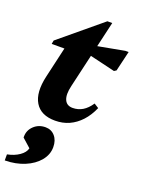

<svg xmlns="http://www.w3.org/2000/svg" viewBox="-176 -707 816 1115"><g transform="rotate(20 231.5 -149.5)"><path d="M197 15.2Q109.2 15.2 73.6 -43.5Q38 -102.2 62.4 -208.4L118.8 -453.8L149.6 -397.2H27.2L31.2 -419.4L286.2 -631.2H316.2L218 -206.4Q204.6 -150.4 217.8 -119.8Q231 -89.2 267.8 -89.2Q301.4 -89.2 329.1 -105.7Q356.8 -122.2 380 -157L408.4 -139Q386.4 -88.8 354.7 -54.6Q323 -20.4 283.6 -2.6Q244.2 15.2 197 15.2ZM420.6 -372.8 207 -423.6 218.4 -463.8 443.2 -505.6H463.2L433.8 -381.2ZM2.4 332V294.6Q45.2 286.4 76 265Q106.8 243.6 113 217L59.8 169.6V163.8Q59.8 124.4 88.8 97.1Q117.8 69.8 160 69.8Q195.8 69.8 218.4 95.7Q241 121.6 241 163.8Q241 209.8 209.4 248Q177.8 286.2 123.6 308.8Q69.4 331.4 2.4 332Z"/></g></svg>

Font: Platypi Light
Style: Italic
Weight: 300
Italic angle: -13°
Designer: David Sargent
Foundry: Bolt Cutter Type
Version: Version 1.200